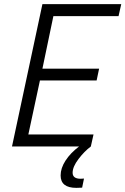

<svg xmlns="http://www.w3.org/2000/svg" viewBox="-20 -708 606 928"><path d="M238 -630 185 -376H459L447 -319H173L117 -58H432L419 0Q388 23 359.5 60.5Q331 98 331 127Q331 156 370 156L386 155L377 199Q367 200 349 200Q273 200 273 140Q273 105 296.5 68.5Q320 32 362 0H38L185 -688H566L553 -630Z"/></svg>

Font: Saira Semi Condensed Light
Style: Italic
Weight: 300
Width: 4
Italic angle: -12°
Designer: Hector Gatti with collaboration of the Omnibus-Type team
Foundry: Omnibus-Type
Version: Version 1.001; ttfautohint (v1.8)